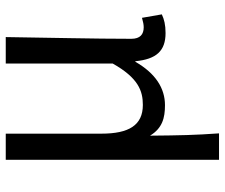

<svg xmlns="http://www.w3.org/2000/svg" viewBox="-77 -506 782 668"><g transform="rotate(-90 314.0 -172.0)"><path d="M92 199H184C178 114 177 66 176 -41C202 2 238 11 282 11C341 11 393 -22 433 -92H435C442 -19 471 13 533 13C562 13 581 8 598 0L586 -69C572 -65 562 -63 553 -63C529 -63 513 -75 513 -106C513 -237 517 -396 519 -543H427V-171C377 -82 332 -66 283 -66C212 -66 183 -115 183 -210V-543H92Z"/></g></svg>

Font: Source Han Sans HK
Style: Regular
Weight: 400
Designer: Ryoko NISHIZUKA 西塚涼子 (kana, bopomofo & ideographs); Paul D. Hunt (Latin, Greek & Cyrillic); Sandoll Communications 산돌커뮤니
Foundry: Adobe
Version: Version 2.000;hotconv 1.0.107;makeotfexe 2.5.65593